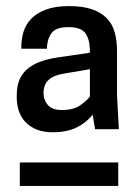

<svg xmlns="http://www.w3.org/2000/svg" viewBox="-20 -812 443 630"><path d="M284 -436Q264 -410 232 -394Q200 -378 153 -378Q123 -378 100.5 -387Q78 -396 63.5 -411.5Q49 -427 42 -447.5Q35 -468 35 -492V-500Q35 -532 45.5 -554Q56 -576 75 -590Q94 -604 119 -612Q144 -620 172 -624L275 -639V-643Q275 -682 260.5 -702.5Q246 -723 205 -723Q162 -723 148 -702Q134 -681 134 -652H50V-659Q50 -683 57 -707Q64 -731 82 -750Q100 -769 130.5 -780.5Q161 -792 207 -792Q252 -792 282 -781.5Q312 -771 330.5 -752Q349 -733 356.5 -705.5Q364 -678 364 -643V-499L370 -388H292ZM45 -202V-279H368V-202ZM183 -451Q221 -451 242.5 -466Q264 -481 275 -495V-585L187 -570Q123 -559 123 -509V-504Q123 -484 137 -467.5Q151 -451 183 -451Z"/></svg>

Font: Cooper Hewitt
Style: Regular
Weight: 707
Designer: Village Type and Design LLC
Foundry: Cooper Hewitt Smithsonian Design Museum
Version: 1.000